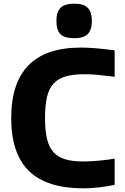

<svg xmlns="http://www.w3.org/2000/svg" viewBox="-20 -1012 681 1045"><path d="M384 -804Q332 -804 309.5 -825.5Q287 -847 287 -898Q287 -947 309.5 -969.5Q332 -992 384 -992Q436 -992 458 -969Q480 -946 480 -898Q480 -850 458 -827Q436 -804 384 -804ZM434 13Q235 13 138 -81Q41 -175 41 -369Q41 -753 419 -753Q455 -753 499.5 -749.5Q544 -746 604 -738V-594Q569 -598 544.5 -601Q520 -604 501.5 -605.5Q483 -607 468.5 -607.5Q454 -608 440 -608Q378 -608 337 -596Q296 -584 271 -556.5Q246 -529 235.5 -483Q225 -437 225 -369Q225 -303 235.5 -257.5Q246 -212 270.5 -184.5Q295 -157 335 -145Q375 -133 435 -133Q452 -133 475.5 -134.5Q499 -136 523 -138Q547 -140 568.5 -143Q590 -146 604 -149V-6Q563 3 517.5 8Q472 13 434 13Z"/></svg>

Font: Encode Sans Wide
Style: Bold
Weight: 700
Designer: Pablo Impallari, Andres Torresi
Foundry: Pablo Impallari, Andres Torresi
Version: Version 1.000; ttfautohint (v1.00) -l 8 -r 50 -G 200 -x 14 -